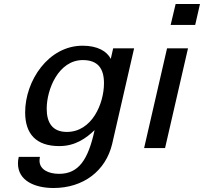

<svg xmlns="http://www.w3.org/2000/svg" viewBox="-20 -742 1022 962"><path d="M106 -179C106 -71 161 -10 277 -10C358 -10 412 -50 454 -90C422 57 375 129 276 129C222 129 178 107 178 63C178 57 179 51 180 44H74C71 56 70 66 70 77C70 165 157 200 248 200C398 200 510 114 542 -21L652 -500H547L535 -447C516 -485 469 -513 394 -513C222 -513 106 -337 106 -179ZM214 -197C214 -296 274 -441 395 -441C471 -441 501 -398 501 -325C501 -223 441 -81 315 -81C243 -81 214 -127 214 -197Z M958 -617 982 -722H860L835 -617ZM807 0 922 -500H817L702 0Z"/></svg>

Font: Perun Medium Italic
Style: Regular
Weight: 500
Italic angle: -12°
Foundry: Copyright (c) Stefan Peev, Context Ltd, 2016
Version: Version 1.026